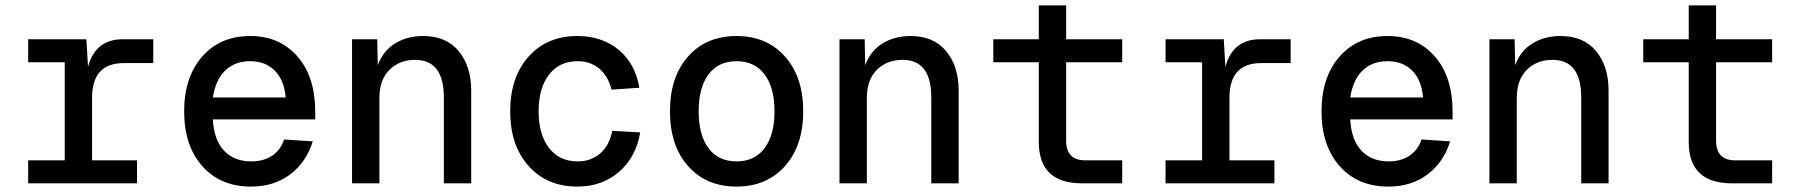

<svg xmlns="http://www.w3.org/2000/svg" viewBox="-20 -677 6640 709"><path d="M84 0V-85H219V-447H84V-532H299L305 -430Q332 -532 433 -532H546V-444H437Q320 -444 320 -316V-85H486V0Z M907 12Q794 12 727 -63.5Q660 -139 660 -266Q660 -392 726.5 -468Q793 -544 904 -544Q1012 -544 1078 -469Q1144 -394 1144 -264V-236H766Q770 -160 807.5 -120.5Q845 -81 908 -81Q954 -81 985.5 -102.5Q1017 -124 1029 -162L1135 -155Q1111 -78 1051.5 -33Q992 12 907 12ZM766 -317H1035Q1029 -383 994 -417Q959 -451 904 -451Q847 -451 811.5 -416.5Q776 -382 766 -317Z M1280 0V-532H1373L1375 -436Q1395 -490 1439.5 -517Q1484 -544 1542 -544Q1628 -544 1674 -488Q1720 -432 1720 -343V0H1619V-317Q1619 -456 1513 -456Q1455 -456 1418 -419Q1381 -382 1381 -315V0Z M2112 12Q2000 12 1932 -64Q1864 -140 1864 -266Q1864 -392 1932 -468Q2000 -544 2112 -544Q2203 -544 2264.5 -493Q2326 -442 2341 -353L2238 -346Q2226 -396 2193 -423.5Q2160 -451 2113 -451Q2046 -451 2007.5 -401.5Q1969 -352 1969 -266Q1969 -180 2007.5 -130.5Q2046 -81 2113 -81Q2162 -81 2196 -110Q2230 -139 2241 -194L2344 -188Q2329 -97 2266 -42.5Q2203 12 2112 12Z M2700 12Q2588 12 2521 -63.5Q2454 -139 2454 -266Q2454 -393 2521 -468.5Q2588 -544 2700 -544Q2811 -544 2878.5 -468.5Q2946 -393 2946 -266Q2946 -139 2878.5 -63.5Q2811 12 2700 12ZM2596.5 -129.5Q2633 -81 2700 -81Q2767 -81 2803.5 -130Q2840 -179 2840 -266Q2840 -353 2803.5 -402Q2767 -451 2700 -451Q2633 -451 2596.5 -402.5Q2560 -354 2560 -266Q2560 -178 2596.5 -129.5Z M3080 0V-532H3173L3175 -436Q3195 -490 3239.5 -517Q3284 -544 3342 -544Q3428 -544 3474 -488Q3520 -432 3520 -343V0H3419V-317Q3419 -456 3313 -456Q3255 -456 3218 -419Q3181 -382 3181 -315V0Z M3976 0Q3816 0 3816 -153V-447H3648V-532H3816V-657H3917V-532H4124V-447H3917V-158Q3917 -85 3987 -85H4124V0Z M4284 0V-85H4419V-447H4284V-532H4499L4505 -430Q4532 -532 4633 -532H4746V-444H4637Q4520 -444 4520 -316V-85H4686V0Z M5107 12Q4994 12 4927 -63.5Q4860 -139 4860 -266Q4860 -392 4926.5 -468Q4993 -544 5104 -544Q5212 -544 5278 -469Q5344 -394 5344 -264V-236H4966Q4970 -160 5007.5 -120.5Q5045 -81 5108 -81Q5154 -81 5185.5 -102.5Q5217 -124 5229 -162L5335 -155Q5311 -78 5251.5 -33Q5192 12 5107 12ZM4966 -317H5235Q5229 -383 5194 -417Q5159 -451 5104 -451Q5047 -451 5011.5 -416.5Q4976 -382 4966 -317Z M5480 0V-532H5573L5575 -436Q5595 -490 5639.5 -517Q5684 -544 5742 -544Q5828 -544 5874 -488Q5920 -432 5920 -343V0H5819V-317Q5819 -456 5713 -456Q5655 -456 5618 -419Q5581 -382 5581 -315V0Z M6376 0Q6216 0 6216 -153V-447H6048V-532H6216V-657H6317V-532H6524V-447H6317V-158Q6317 -85 6387 -85H6524V0Z"/></svg>

Font: Txt Mono Medium
Style: Regular
Weight: 500
Monospace: yes
Designer: Open Source
Foundry: XRLN
Version: Version 1.0